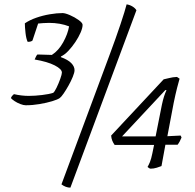

<svg xmlns="http://www.w3.org/2000/svg" viewBox="-20 -770 893 881"><path d="M98 -287Q88 -287 73.5 -292.5Q59 -298 47 -306Q35 -314 30 -320Q33 -328 38 -332.5Q43 -337 44 -338Q79 -330 112 -330Q140 -330 173 -334Q206 -338 224 -344Q230 -348 239.5 -367.5Q249 -387 256.5 -408Q264 -429 264 -437Q264 -453 231 -470Q198 -487 139 -497Q141 -501 144.5 -509Q148 -517 152 -520L218 -518Q249 -538 270 -576Q291 -614 297 -649Q256 -665 205 -665Q191 -665 178 -664Q165 -663 155 -662L129 -584Q127 -582 122 -580Q117 -578 107 -578Q100 -592 97 -619.5Q94 -647 94 -663Q116 -678 146 -688.5Q176 -699 208.5 -704.5Q241 -710 267 -710Q279 -710 301 -700.5Q323 -691 341 -678Q359 -665 359 -656Q359 -642 350 -621Q341 -600 326 -577.5Q311 -555 294 -537Q277 -519 260 -511L259 -508Q292 -496 307 -480.5Q322 -465 322 -448Q322 -437 314 -417.5Q306 -398 294.5 -377.5Q283 -357 272 -341Q261 -325 254 -320Q244 -313 219 -305.5Q194 -298 162 -292.5Q130 -287 98 -287ZM303 91Q282 91 262 76L481 -513Q512 -596 533 -659Q554 -722 561 -750Q575 -748 587.5 -740.5Q600 -733 606 -723ZM671 4Q668 4 663.5 1Q659 -2 657 -4Q662 -12 668 -26.5Q674 -41 679 -66L687 -105H506Q499 -115 495 -125Q491 -135 490 -148L731 -406Q742 -408 757 -412Q772 -416 792 -417L804 -409Q800 -396 792.5 -366.5Q785 -337 777 -298L748 -145L809 -148L813 -139Q805 -119 795 -106H739L721 -8Q714 -5 699.5 -0.5Q685 4 671 4ZM540 -144H694L723 -290Q732 -332 744 -356L739 -357Z"/></svg>

Font: Texturina 72pt 72pt Thin
Style: Italic
Weight: 100
Italic angle: -11°
Designer: Guillermo Torres Carreño
Foundry: Omnibus-Type
Version: Version 1.002; ttfautohint (v1.8.3)